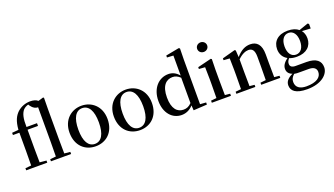

<svg xmlns="http://www.w3.org/2000/svg" viewBox="-85 -1528 4328 2491"><g transform="rotate(-20 2078.5 -282.5)"><path d="M457 0H655V-29L574 -37L572 -232V-647L574 -805L564 -813L493 -792C471 -814 431 -824 388 -824C325 -824 261 -802 209 -755C163 -710 129 -650 120 -528L30 -520V-489H119V-232L117 -37L35 -29V0H326V-29L234 -38L232 -232V-489H376V-527H231C228 -644 244 -710 281 -753C301 -773 323 -785 351 -793L364 -773C394 -730 428 -716 458 -716H460V-232L458 -37L377 -29V0Z M992 16C1139 16 1255 -85 1255 -265C1255 -444 1132 -543 992 -543C853 -543 730 -443 730 -265C730 -86 845 16 992 16ZM992 -17C904 -17 851 -100 851 -263C851 -426 904 -510 992 -510C1081 -510 1134 -426 1134 -263C1134 -100 1081 -17 992 -17Z M1604 16C1751 16 1867 -85 1867 -265C1867 -444 1744 -543 1604 -543C1465 -543 1342 -443 1342 -265C1342 -86 1457 16 1604 16ZM1604 -17C1516 -17 1463 -100 1463 -263C1463 -426 1516 -510 1604 -510C1693 -510 1746 -426 1746 -263C1746 -100 1693 -17 1604 -17Z M2343 11 2530 0V-29L2448 -35V-649L2451 -804L2436 -813L2252 -778V-751L2339 -746V-470C2296 -521 2248 -543 2193 -543C2061 -543 1954 -434 1954 -258C1954 -91 2050 16 2179 16C2241 16 2295 -10 2338 -58ZM2336 -91C2301 -55 2267 -41 2225 -41C2139 -41 2074 -106 2074 -262C2074 -427 2145 -488 2231 -488C2268 -488 2301 -474 2336 -441Z M2727 -655C2764 -655 2796 -682 2796 -721C2796 -759 2764 -787 2727 -787C2689 -787 2658 -759 2658 -721C2658 -682 2689 -655 2727 -655ZM2674 0H2862V-29L2791 -36C2790 -93 2789 -177 2789 -232V-385L2792 -532L2780 -541L2590 -494V-469L2674 -463C2676 -414 2677 -367 2677 -300V-232L2675 -37L2598 -29V0Z M3355 0H3543V-29L3472 -36L3470 -232V-353C3470 -486 3413 -543 3323 -543C3257 -543 3195 -515 3128 -438L3122 -532L3109 -541L2930 -492V-467L3013 -461C3015 -412 3016 -368 3016 -301V-232L3014 -37L2937 -29V0H3199V-29L3131 -36L3129 -232V-406C3185 -461 3238 -481 3275 -481C3328 -481 3358 -449 3358 -359V-232L3356 -37L3280 -29V0Z M3840 -213C3773 -213 3734 -272 3734 -362C3734 -454 3775 -512 3842 -512C3906 -512 3948 -455 3948 -362C3948 -272 3907 -213 3840 -213ZM3841 -183C3975 -183 4050 -257 4050 -362C4050 -406 4038 -444 4014 -474L4133 -467V-530L4116 -541L3990 -497C3956 -526 3906 -543 3841 -543C3706 -543 3631 -469 3631 -362C3631 -295 3662 -241 3719 -210C3661 -167 3640 -128 3640 -87C3640 -43 3664 -12 3710 4C3641 35 3607 76 3607 128C3607 202 3662 259 3825 259C4019 259 4126 163 4126 64C4126 -22 4068 -77 3931 -77H3784C3730 -77 3708 -98 3708 -132C3708 -158 3717 -176 3738 -201C3767 -189 3801 -183 3841 -183ZM3730 13C3752 18 3775 18 3812 18H3931C4009 18 4033 56 4033 96C4033 170 3964 220 3827 220C3735 220 3682 182 3682 109C3682 69 3697 43 3730 13Z"/></g></svg>

Font: GenKiMin2 TW SB
Style: Regular
Weight: 600
Version: Version 2.100;PS 2.1;hotconv 16.6.51;makeotf.lib2.5.65220 DE